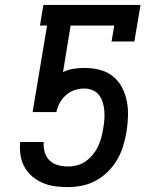

<svg xmlns="http://www.w3.org/2000/svg" viewBox="-20 -755 640 783"><path d="M257 8Q230 8 204 4.5Q178 1 154.5 -9Q131 -19 112 -35Q93 -51 80.5 -73Q68 -95 64 -120.5Q60 -146 62 -173L63 -176H159L158 -172Q157 -152 163 -132.5Q169 -113 183 -100Q197 -87 216.5 -81.5Q236 -76 257 -76Q276 -76 295 -81Q314 -86 330 -97.5Q346 -109 359 -125Q372 -141 380 -158Q388 -175 393 -194Q398 -213 401 -231Q404 -249 405.5 -267Q407 -285 405.5 -303Q404 -321 399 -337.5Q394 -354 384 -367Q374 -380 358 -387Q342 -394 324 -394Q305 -394 285.5 -388Q266 -382 250 -368Q234 -354 224 -336Q214 -318 210 -298H113L172 -651H143L157 -735H553L528 -586H435L446 -651H268L237 -461Q258 -471 280 -474.5Q302 -478 324 -478Q356 -478 386 -470.5Q416 -463 439.5 -444.5Q463 -426 477 -399.5Q491 -373 497 -343Q503 -313 502 -281Q501 -249 496 -218Q491 -189 482.5 -160.5Q474 -132 458.5 -105Q443 -78 421 -56Q399 -34 372 -19Q345 -4 315.5 2Q286 8 257 8Z"/></svg>

Font: Iosevka Slab Medium Extended
Style: Italic
Weight: 500
Width: 7
Italic angle: -9°
Monospace: yes
Designer: Belleve Invis
Foundry: Belleve Invis
Version: Version 11.1.0; ttfautohint (v1.8.3)